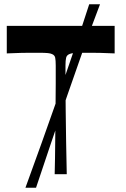

<svg xmlns="http://www.w3.org/2000/svg" viewBox="-20 -822 594 906"><path d="M238 0Q240 -76 240.5 -153.5Q241 -231 242 -301Q243 -371 243 -426.5Q243 -482 243 -513Q243 -537 240.5 -549.5Q238 -562 225 -567Q219 -570 206 -571.5Q193 -573 157 -573Q148 -573 129 -573Q110 -573 81.5 -572.5Q53 -572 12 -570V-700H521V-570Q481 -572 451.5 -572.5Q422 -573 403.5 -573Q385 -573 376 -573Q340 -573 327 -571.5Q314 -570 308 -567Q295 -562 292 -549.5Q289 -537 289 -513Q289 -482 289 -426.5Q289 -371 290 -301Q291 -231 292 -153.5Q293 -76 295 0ZM100 64Q137 -38 176.5 -147.5Q216 -257 255 -369Q294 -481 331 -590.5Q368 -700 401 -802H452Q413 -700 374 -590.5Q335 -481 296.5 -369Q258 -257 221 -147.5Q184 -38 150 64Z"/></svg>

Font: Ojuju SemiBold
Style: Regular
Weight: 600
Designer: Chisaokwu Joboson, Mirko Velimirovic
Foundry: Udi Foundry
Version: Version 1.000